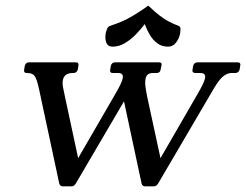

<svg xmlns="http://www.w3.org/2000/svg" viewBox="-20 -661 873 681"><path d="M203 0Q193.2 0 190.2 -10L118 -347Q110.8 -380.8 102.8 -391.4Q94.8 -402 77.8 -402H75.8Q62.8 -402 65.8 -415L67.8 -427Q70.8 -440 83.8 -440H248Q261 -440 258 -427L256 -415Q253 -402 240 -402H238Q208 -402 203 -377Q201 -365 203.6 -351.2Q206.2 -337.5 210.2 -319L257.2 -100L387.2 -324.5Q398.5 -343.8 406 -358.9Q413.5 -374 415.5 -384Q418.5 -402 399 -402H380.5Q368 -402 371 -415L373 -427Q376 -440 388.8 -440H542.8Q555.2 -440 553 -430L549.5 -412.8Q547.2 -402 534.8 -402H521.8Q500 -402 496.5 -382.2Q493.8 -370.2 495.9 -353.9Q498 -337.5 501.8 -319L549.2 -100L679 -324.5Q690.2 -343.8 697.9 -358.9Q705.5 -374 707.5 -384Q710.5 -402 690.8 -402H673.8Q660 -402 663 -415L665 -427Q668 -440 681.8 -440H822Q835 -440 832 -427L830 -415Q827 -402 814 -402H800Q787 -402 772.8 -391.2Q758.5 -380.5 739 -348L540.8 -10Q534.8 0 525.5 0H495Q485.2 0 482.2 -10L419.8 -301.5L248.8 -10Q242.8 0 233.5 0ZM493.5 -575.5Q479.2 -556.8 461.4 -538.4Q443.5 -520 422.5 -507.8Q401.5 -495.5 379.5 -495.5Q362.5 -495.5 357 -509.9Q351.5 -524.2 355 -543.2Q357 -552 359.8 -558.8Q362.5 -565.5 369.2 -568.8Q393.5 -576.8 412.5 -585Q431.5 -593.2 453.1 -606.1Q474.8 -619 506 -641Q529.2 -619 545.9 -606.1Q562.5 -593.2 578 -585Q593.5 -576.8 614.5 -568.8Q620.2 -565.5 620.2 -558.8Q620.2 -552 619 -543.2Q615.5 -524.2 604.4 -509.9Q593.2 -495.5 575.8 -495.5Q553.5 -495.5 537.5 -507.8Q521.5 -520 510.8 -538.4Q500 -556.8 493.5 -575.5Z"/></svg>

Font: Young Serif Light
Style: Italic
Weight: 300
Italic angle: -10.979°
Designer: Bastien Sozeau
Foundry: NBR — Bastien Sozeau
Version: Version 5.001